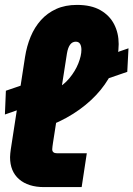

<svg xmlns="http://www.w3.org/2000/svg" viewBox="-21 -763 544 783"><path d="M-1 -296 3 -393 120 -433 116 -337ZM341 -416V-510L503 -566L498 -470ZM159 0Q94 0 57 -32Q20 -64 20 -122Q20 -130 21 -138Q22 -146 23 -154L81 -530Q88 -575 104 -613.5Q120 -652 146 -681Q172 -710 208.5 -726.5Q245 -743 293 -743Q351 -743 388.5 -721.5Q426 -700 444.5 -664Q463 -628 463 -583Q463 -535 444 -487.5Q425 -440 389.5 -396.5Q354 -353 303.5 -316.5Q253 -280 190 -254L204 -398Q238 -415 262 -444Q286 -473 298.5 -504.5Q311 -536 311 -560Q311 -575 305.5 -584Q300 -593 288 -593Q274 -593 265 -581Q256 -569 252 -545L195 -180Q194 -172 193 -165.5Q192 -159 192 -154Q192 -146 197 -142Q202 -138 211 -138H333L312 0Z"/></svg>

Font: MuseoModerno ExtraBold
Style: Italic
Weight: 800
Italic angle: -9°
Designer: Pablo Cosgaya, Héctor Gatti, Marcela Romero, and the Authors of The MuseoModerno Project.
Foundry: Omnibus-Type Team
Version: Version 1.003